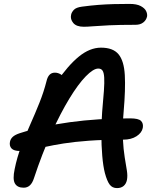

<svg xmlns="http://www.w3.org/2000/svg" viewBox="-20 -953 780 983"><path d="M579 10Q555 10 541.5 -8Q528 -26 517 -67Q508 -102 503.5 -155.5Q499 -209 499 -268Q499 -327 503 -380Q509 -445 512 -488Q515 -531 513.5 -556Q512 -581 505 -591.5Q498 -602 483 -602Q458 -602 419 -562Q380 -522 335 -448Q290 -374 243 -271Q196 -168 154 -41Q146 -16 133 -4Q120 8 101 8Q69 8 56.5 -13.5Q44 -35 55 -87Q67 -147 88.5 -203.5Q110 -260 135 -316Q160 -372 182 -427Q204 -482 218 -537Q223 -559 233.5 -570Q244 -581 261 -581Q277 -581 291.5 -572Q306 -563 314 -543L268 -530Q328 -618 384 -663.5Q440 -709 497 -709Q559 -709 587 -675Q615 -641 619 -568.5Q623 -496 613 -381Q606 -302 609 -244.5Q612 -187 618.5 -147.5Q625 -108 629.5 -80.5Q634 -53 630 -32Q626 -12 613 -1Q600 10 579 10ZM82 -180Q51 -180 39 -193Q27 -206 31 -227Q34 -242 45.5 -252.5Q57 -263 81 -271Q196 -308 338.5 -327.5Q481 -347 646 -347Q689 -347 702 -334Q715 -321 711 -298Q706 -273 679 -255.5Q652 -238 611 -238Q509 -238 434.5 -232.5Q360 -227 306 -218.5Q252 -210 212 -201Q172 -192 141.5 -186Q111 -180 82 -180ZM409 -816Q371 -816 355 -835.5Q339 -855 344 -877Q346 -889 357.5 -902Q369 -915 400 -919Q445 -925 484 -928Q523 -931 562 -932Q601 -933 643 -933Q680 -933 700.5 -922Q721 -911 728 -896.5Q735 -882 733 -869Q729 -850 713.5 -838Q698 -826 674 -826Q591 -826 539 -823.5Q487 -821 457 -818.5Q427 -816 409 -816Z"/></svg>

Font: Shantell Sans Medium
Style: Italic
Weight: 500
Italic angle: -11°
Designer: Stephen Nixon, Anya Danilova, Shantell Martin
Foundry: Arrow Type
Version: Version 1.011;[c5ecc13dd]